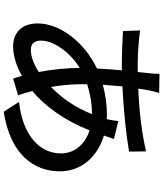

<svg xmlns="http://www.w3.org/2000/svg" viewBox="58 -893 884 1040"><g transform="rotate(90 500.0 -373.0)"><path d="M436 -403C480 -417 533 -429 593 -429H598C560 -333 508 -263 451 -207C442 -260 436 -317 436 -379ZM251 -98C217 -98 200 -116 200 -153C200 -221 261 -309 348 -363C348 -287 357 -210 370 -141C327 -113 285 -98 251 -98ZM636 -572C634 -555 630 -527 625 -509C616 -510 606 -510 597 -510C548 -510 491 -502 439 -488C442 -524 445 -560 448 -594C569 -600 701 -613 801 -630L800 -722C695 -698 582 -685 460 -680C463 -704 467 -726 471 -745C474 -759 478 -777 484 -793L380 -795C380 -781 379 -760 377 -743C375 -724 373 -702 370 -677C353 -677 335 -677 317 -677C266 -677 180 -684 145 -690L148 -597C191 -595 267 -591 314 -591C329 -591 345 -591 361 -591C357 -548 353 -502 351 -456C215 -392 107 -261 107 -135C107 -44 162 -2 231 -2C284 -2 341 -21 391 -50C396 -32 401 -16 406 -2L496 -29C488 -53 480 -79 473 -106C553 -172 632 -279 686 -416C768 -390 811 -329 811 -261C811 -147 715 -54 532 -34L585 49C819 13 908 -116 908 -256C908 -368 833 -458 714 -494C720 -511 728 -535 733 -548Z"/></g></svg>

Font: Noto Sans Japanese Medium
Style: Regular
Weight: 500
Designer: Ryoko NISHIZUKA (kana & ideographs); Paul D. Hunt (Latin, Greek & Cyrillic); Wenlong ZHANG (bopomofo); Sandoll Communica
Foundry: Adobe Systems Incorporated
Version: Version 1.000;PS 1;hotconv 1.0.78;makeotf.lib2.5.61930